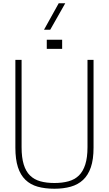

<svg xmlns="http://www.w3.org/2000/svg" viewBox="-20 -1146 666 1174"><path d="M313 8Q255 8 210.5 -4.5Q166 -17 135.5 -46.5Q105 -76 89.5 -124Q74 -172 74 -243V-780H112V-246Q112 -183 125 -140.5Q138 -98 163.5 -73Q189 -48 226.5 -37.5Q264 -27 313 -27Q361 -27 399 -37.5Q437 -48 462.5 -73Q488 -98 501.5 -140.5Q515 -183 515 -246V-780H552V-243Q552 -171 535.5 -123Q519 -75 488 -46Q457 -17 412.5 -4.5Q368 8 313 8ZM287 -964H249L339 -1126H379ZM322 -847H266V-903H322ZM360 -847H304V-903H360Z"/></svg>

Font: Tanohe Sans ExtraLight
Style: Regular
Weight: 250
Designer: Village Type and Design LLC & Cristiano Sobral
Foundry: Cooper Hewitt Smithsonian Design Museum
Version: Version 1.00;September 29, 2021;FontCreator 13.0.0.2655 64-b